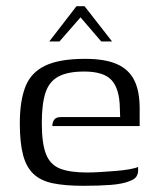

<svg xmlns="http://www.w3.org/2000/svg" viewBox="-20 -594 505 620"><path d="M249 6Q191 6 151.5 -2Q112 -10 88.5 -32Q65 -54 54.5 -93.5Q44 -133 44 -196Q44 -268 62 -314Q80 -360 126 -382Q172 -404 255 -404Q319 -404 357.5 -387Q396 -370 413.5 -335Q431 -300 431 -244V-187H149Q149 -199 155 -207.5Q161 -216 177 -216H368L367 -245Q366 -307 340.5 -335Q315 -363 252 -363Q199 -363 169 -347Q139 -331 127 -295Q115 -259 115 -197Q115 -131 128.5 -96.5Q142 -62 174 -49.5Q206 -37 261 -37Q280 -37 304.5 -38.5Q329 -40 354 -42Q379 -44 398.5 -47.5Q418 -51 426 -55V-43Q426 -33 420.5 -24Q415 -15 398 -9Q376 0 338.5 3Q301 6 249 6ZM139 -460 227 -574H253L342 -460H307L240 -538L172 -460Z"/></svg>

Font: Genos
Style: Regular
Weight: 400
Designer: Robert E. Leuschke
Foundry: Robert E. Leuschke
Version: Version 1.010